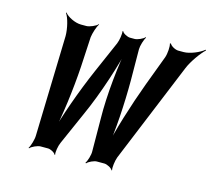

<svg xmlns="http://www.w3.org/2000/svg" viewBox="-88 -666 874 791"><g transform="rotate(15 349.0 -270.5)"><path d="M431 -357 430 -492C430 -506 439 -536 446 -545L444 -547C437 -538 413 -528 402 -528H382C371 -528 351 -538 348 -547L345 -545C348 -536 343 -506 337 -492L278 -357C237 -263 192 -138 174 -64H178C196 -138 212 -264 218 -360L225 -488C227 -505 237 -537 245 -547L244 -549C236 -539 209 -528 196 -528H173C147 -528 114 -545 102 -561L101 -558C113 -542 124 -498 124 -466L112 -38C112 -22 103 8 96 18L98 20C105 11 130 0 142 0H174C185 0 204 10 207 19L209 17C206 8 211 -21 218 -36L279 -174C325 -275 369 -413 386 -492H382C365 -413 350 -275 352 -174L353 -36C354 -21 345 8 338 17L341 19C348 10 371 0 382 0H414C426 0 447 11 450 20L452 18C449 8 453 -22 459 -38L635 -466C648 -498 680 -542 698 -558L696 -561C678 -545 637 -528 611 -528H588C575 -528 555 -539 551 -549L547 -547C551 -537 549 -505 543 -488L495 -360C459 -263 419 -136 405 -62L410 -63C424 -137 431 -262 431 -357Z"/></g></svg>

Font: Asimov
Style: EdgeExtremeIt
Weight: 500
Designer: Google
Version: Version 2.000980: 2014